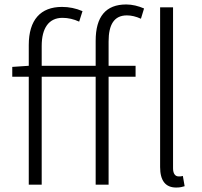

<svg xmlns="http://www.w3.org/2000/svg" viewBox="-20 -828 905 861"><path d="M409 -533H167V-622C167 -702 199 -748 260 -748C286 -748 311 -742 335 -731L350 -778C320 -791 289 -797 258 -797C162 -797 109 -739 109 -626V-533L35 -528V-484H109V0H167V-484H409V0H467V-484H588V-533H467V-642C467 -718 492 -759 549 -759C569 -759 590 -754 612 -744L626 -790C601 -801 573 -808 546 -808C455 -808 409 -754 409 -645ZM800 -39C789 -36 784 -37 780 -37C767 -37 756 -48 756 -73V-795H698V-79C698 -18 722 13 770 13C789 13 797 10 808 7Z"/></svg>

Font: Spoqa Han Sans Neo Light
Style: Regular
Weight: 300
Designer: [Spoqa Han Sans Neo] Dong-huui Kim ___ Younghwa Kang ___ Yujin Lee ___ [Noto Sans] Ryoko NISHIZUKA ____ (kana & ideograp
Foundry: Spoqa (http://www.spoqa-han-sans.com)
Version: Version 1.100;hotconv 1.0.109;makeotfexe 2.5.65596